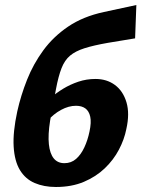

<svg xmlns="http://www.w3.org/2000/svg" viewBox="-20 -732 564 766"><path d="M203 14Q155 14 118 -2Q81 -18 59.5 -53.5Q38 -89 34.5 -147Q31 -205 49 -288Q63 -351 88 -414Q113 -477 153 -531.5Q193 -586 252 -626Q311 -666 394 -684L524 -712L519 -579L410 -561Q353 -551 317 -539.5Q281 -528 259.5 -510Q238 -492 225.5 -460Q213 -428 203.5 -377.5Q194 -327 180 -251Q171 -194 175 -156.5Q179 -119 194.5 -100Q210 -81 237 -81Q264 -81 283.5 -98Q303 -115 316.5 -144Q330 -173 337 -207Q345 -244 340 -266.5Q335 -289 320.5 -299.5Q306 -310 283 -310Q254 -310 223.5 -293.5Q193 -277 168 -248L143 -303Q159 -321 181.5 -341Q204 -361 232 -378Q260 -395 292.5 -406Q325 -417 361 -417Q406 -417 438.5 -393Q471 -369 484.5 -324Q498 -279 484 -217Q476 -176 454.5 -135Q433 -94 398 -60.5Q363 -27 314.5 -6.5Q266 14 203 14Z"/></svg>

Font: Ysabeau ExtraBold
Style: Italic
Weight: 800
Italic angle: -12°
Designer: Christian Thalmann (Catharsis Fonts)
Version: Version 2.002